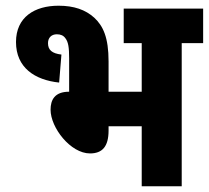

<svg xmlns="http://www.w3.org/2000/svg" viewBox="-20 -652 731 672"><path d="M185 -632C101 -632 36 -592 36 -505C36 -415 102 -372 187 -363L195 -461C162 -465 148 -477 148 -501C148 -520 160 -532 179 -532C192 -532 202 -528 209 -518C219 -505 222 -486 222 -448V-331C171 -331 157 -302 157 -268C157 -205 227 -115 295 -115C338 -115 360 -139 360 -195V-210H476V0H616V-501H691V-622H413V-501H476V-331H360V-437C360 -521 341 -561 310 -590C279 -618 239 -632 185 -632Z"/></svg>

Font: Noto Sans Devanagari UI Condensed ExtraBold
Style: Regular
Weight: 800
Width: 3
Designer: Jelle Bosma - Monotype Design Team
Foundry: Monotype Imaging Inc.
Version: Version 2.004